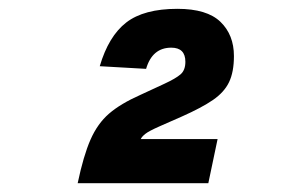

<svg xmlns="http://www.w3.org/2000/svg" viewBox="-20 -738 640 435"><path d="M156 -323Q169 -385 185 -421.5Q201 -458 227 -480.5Q253 -503 298 -523L352 -548Q378 -560 389 -569.5Q400 -579 400 -598Q400 -630 368 -630Q325 -630 311 -582L206 -588Q226 -656 266 -687Q306 -718 382 -718Q449 -718 479.5 -688.5Q510 -659 510 -611Q510 -575 499 -552Q488 -529 462.5 -511.5Q437 -494 392 -474L342 -452Q317 -441 309 -434.5Q301 -428 299 -423H473L452 -323Z"/></svg>

Font: Geist Mono Black
Style: Italic
Weight: 900
Italic angle: -12°
Monospace: yes
Designer: Basement.studio, Andrés Briganti, Mateo Zaragoza
Foundry: Basement.studio, Vercel, Andrés Briganti, Guido Ferreyra, Mateo Zaragoza
Version: Version 1.500; ttfautohint (v1.8.4.7-5d5b)